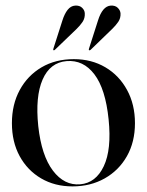

<svg xmlns="http://www.w3.org/2000/svg" viewBox="-20 -655 524 685"><path d="M243.5 -444Q306.5 -444 355.8 -415Q405 -386 433.2 -334.2Q461.5 -282.5 461.5 -215.5Q461.5 -148.5 432.8 -97.8Q404 -47 353.5 -18.5Q303 10 238.5 10Q175.5 10 126.8 -18.5Q78 -47 50.2 -97.8Q22.5 -148.5 22.5 -215.5Q22.5 -282.5 50.5 -334Q78.5 -385.5 128.2 -414.8Q178 -444 243.5 -444ZM266.5 2.5Q322 -2.5 350.2 -62Q378.5 -121.5 367.5 -229Q356.5 -337.5 316.8 -389.8Q277 -442 217.5 -437Q158.5 -432 132 -371.2Q105.5 -310.5 116.5 -205Q128 -100 168.8 -46.2Q209.5 7.5 266.5 2.5ZM329.5 -581.5Q345.5 -633 375 -635Q391 -636 400 -627.2Q409 -618.5 410 -607.5Q411 -590.5 402 -577.2Q393 -564 379.5 -551L303 -477Q300 -474.5 297.5 -476Q296 -477.5 297.5 -481.5ZM202.5 -581.5Q210 -605.5 221.2 -619.8Q232.5 -634 248 -635Q264 -636 273 -627.2Q282 -618.5 282.5 -607.5Q283.5 -590.5 274.8 -577.2Q266 -564 252.5 -551L175.5 -477Q172.5 -474.5 170.5 -476Q169 -477 170.5 -481.5Z"/></svg>

Font: Fraunces 144pt S000
Style: Regular
Weight: 400
Version: Version 1.000; ttfautohint (v1.8.3)